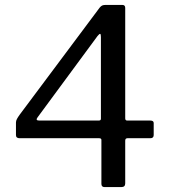

<svg xmlns="http://www.w3.org/2000/svg" viewBox="-20 -762 689 782"><path d="M386 -731Q391 -737 396 -739.5Q401 -742 411 -742H478Q490 -742 490 -730V-280Q490 -271 498 -271H592Q606 -271 606 -261V-212Q606 -199 592 -199H499Q490 -199 490 -189V-15Q490 0 474 0H406Q393 0 393 -13V-192Q393 -199 384 -199H60Q45 -199 45 -212V-263Q45 -270 49 -277.5Q53 -285 61 -296L386 -731ZM382 -271Q391 -271 391 -278V-611Q391 -623 388 -624Q385 -625 377 -615L133 -284Q123 -271 140 -271Z"/></svg>

Font: Libre Franklin
Style: Regular
Weight: 400
Designer: Pablo Impallari, Rodrigo Fuenzalida, Nhung Nguyen
Foundry: Impallari Type
Version: Version 3.000